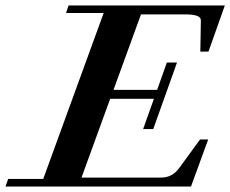

<svg xmlns="http://www.w3.org/2000/svg" viewBox="-67 -683 843 703"><path d="M-46.9 0 -37.1 -27.8H91.3L312.5 -635.3H174.8L184.1 -663.1H756.3L696.3 -494.1H666.5L668.5 -607.9Q668.9 -619.6 654.5 -625Q640.1 -630.4 608.4 -630.4H449.2L348.6 -354H508.3L543.9 -454.1H581.1L494.1 -210.4H457L496.6 -321.3H336.4L231.4 -32.7H522.5Q563.5 -32.7 588.9 -67.4L665.5 -172.4H695.3L632.3 0Z"/></svg>

Font: Elstob 14pt
Style: Bold Italic
Weight: 700
Italic angle: -20°
Designer: Peter S. Baker
Version: Version 1.015